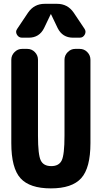

<svg xmlns="http://www.w3.org/2000/svg" viewBox="-20 -990 540 1019"><path d="M403.3 -730.5Q426.8 -730.5 443.4 -713.4Q460 -696.3 460 -672.9V-230.5Q460 -98.6 411.1 -44.4Q362.3 9.8 250 9.8Q137.7 9.8 88.9 -43.9Q40 -97.7 40 -230.5V-672.9Q40 -696.3 57.1 -713.4Q74.2 -730.5 96.7 -730.5H125Q148.4 -730.5 165 -713.4Q181.6 -696.3 181.6 -672.9V-269.5Q181.6 -168.9 196.3 -138.7Q210.9 -108.4 252 -108.4Q293 -108.4 307.6 -138.7Q322.3 -168.9 322.3 -269.5V-672.9Q322.3 -696.3 339.4 -713.4Q356.4 -730.5 378.9 -730.5ZM283.2 -969.7Q338.9 -969.7 371.1 -922.9L428.7 -836.9Q438.5 -822.3 429.7 -806.2Q420.9 -790 403.3 -790H367.2Q311.5 -790 286.1 -840.8L251 -914.1Q251 -915 250 -915Q249 -915 249 -914.1L213.9 -840.8Q188.5 -790 132.8 -790H96.7Q79.1 -790 69.8 -806.2Q60.5 -822.3 71.3 -836.9L128.9 -922.9Q161.1 -969.7 216.8 -969.7Z"/></svg>

Font: Rounded Mgen+ 2m bold
Style: Bold
Weight: 700
Designer: [Source Han Sans]
Ryoko NISHIZUKA  (kana & ideographs); Paul D. Hunt (Latin, Greek & Cyrillic); Wenlong ZHANG  (bopomofo
Version: Version 1.059.20150602